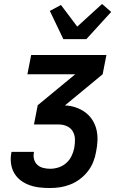

<svg xmlns="http://www.w3.org/2000/svg" viewBox="-20 -947 590 967"><path d="M232 0Q205 0 178.5 -3Q152 -6 127.5 -15Q103 -24 83.5 -39Q64 -54 51.5 -75.5Q39 -97 35.5 -123.5Q32 -150 37 -177L38 -182H151V-180Q147 -162 151.5 -145Q156 -128 168 -117Q180 -106 197 -101.5Q214 -97 232 -97Q253 -97 274 -103.5Q295 -110 312.5 -125Q330 -140 340 -160.5Q350 -181 354 -202Q358 -224 357.5 -245.5Q357 -267 347 -284.5Q337 -302 318 -311Q299 -320 277 -320H151L170 -417L359 -573H118L137 -670H516L497 -573L307 -416Q335 -415 361.5 -406Q388 -397 409 -381.5Q430 -366 444.5 -344Q459 -322 465.5 -295.5Q472 -269 471 -240.5Q470 -212 464 -183Q460 -158 450 -132.5Q440 -107 423 -85Q406 -63 383 -45.5Q360 -28 334.5 -18Q309 -8 283.5 -4Q258 0 232 0ZM299 -750 231 -892 287 -922 369 -813 494 -927 540 -887 415 -750Z"/></svg>

Font: Lode
Style: Bold Italic
Weight: 700
Italic angle: -11°
Monospace: yes
Designer: Belleve Invis
Foundry: Belleve Invis
Version: Version 29.2.0; ttfautohint (v1.8.3)